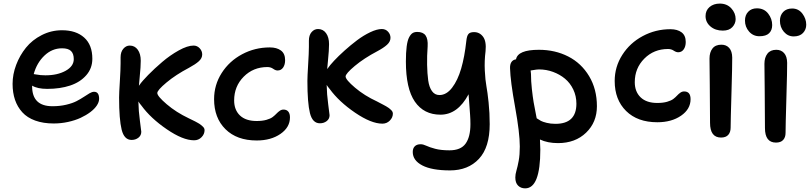

<svg xmlns="http://www.w3.org/2000/svg" viewBox="-20 -723 4492 1065"><path d="M277.8 -38.1Q219.7 -38.1 175.3 -54.2Q130.9 -70.3 103.8 -100.1Q76.7 -129.9 63.2 -169.4Q49.8 -209 49.8 -257.8Q49.8 -310.5 69.6 -363Q89.4 -415.5 124 -458.5Q158.7 -501.5 211.4 -528.3Q264.2 -555.2 324.2 -555.2Q401.9 -555.2 447 -514.6Q492.2 -474.1 492.2 -397Q492.2 -344.2 458.5 -305.7Q424.8 -267.1 369.1 -248.5Q313.5 -230 242.2 -230Q187.5 -230 158.2 -248V-244.1Q158.2 -133.8 271 -133.8Q312 -133.8 347.2 -142.1Q382.3 -150.4 404.8 -162.1Q427.2 -173.8 444.8 -185.5Q462.4 -197.3 476.6 -205.6Q490.7 -213.9 502 -213.9Q529.8 -213.9 529.8 -174.8Q529.8 -157.2 517.1 -137.9Q504.4 -118.7 481 -101.1Q457.5 -83.5 427 -69.3Q396.5 -55.2 357.4 -46.6Q318.4 -38.1 277.8 -38.1ZM324.2 -455.1Q269 -455.1 226.6 -414.8Q184.1 -374.5 167 -312Q168.5 -312 180.9 -309.8Q193.4 -307.6 205.1 -306.4Q216.8 -305.2 231.9 -305.2Q298.8 -305.2 344 -330.3Q389.2 -355.5 389.2 -395Q389.2 -425.3 373.8 -440.2Q358.4 -455.1 324.2 -455.1Z M710 53.2Q668.9 53.2 654.8 -3.7Q640.6 -60.5 640.6 -182.1Q640.6 -206.1 644.8 -272Q648.9 -337.9 648.9 -371.1V-404.8Q648.9 -435.1 664.1 -452.6Q679.2 -470.2 699.7 -470.2Q727.5 -470.2 744.1 -447.3Q760.7 -424.3 760.7 -386.2Q760.7 -369.1 759.3 -347.4Q757.8 -325.7 754.6 -292.5Q751.5 -259.3 750.5 -247.1L753.9 -252Q768.1 -272.5 802.2 -307.4Q836.4 -342.3 879.9 -379.4Q923.3 -416.5 971.7 -443.4Q1020 -470.2 1053.7 -470.2Q1073.7 -470.2 1087.6 -455.3Q1101.6 -440.4 1101.6 -420.9Q1101.6 -399.9 1082.8 -383.1Q1064 -366.2 1028.8 -347.2Q954.6 -308.1 903.6 -265.4Q852.5 -222.7 852.5 -207Q852.5 -189.5 904.8 -144.8Q957 -100.1 1026.9 -66.9Q1030.8 -64.9 1043.9 -58.6Q1057.1 -52.2 1062.3 -49.6Q1067.4 -46.9 1077.9 -41Q1088.4 -35.2 1093 -31.2Q1097.7 -27.3 1103.8 -22Q1109.9 -16.6 1112.3 -11.5Q1114.7 -6.3 1114.7 -1Q1114.7 21 1097.9 38.1Q1081.1 55.2 1056.6 55.2Q994.6 55.2 905.3 -5.9Q815.9 -66.9 764.6 -137.2Q753.4 -150.4 747.6 -160.2Q748.5 -107.9 756.1 -52.5Q763.7 2.9 763.7 7.8Q763.7 28.3 747.8 40.8Q731.9 53.2 710 53.2Z M1403.8 56.2Q1293.9 56.2 1230.7 -6.3Q1167.5 -68.8 1167.5 -172.9Q1167.5 -252 1209.7 -318.1Q1252 -384.3 1323 -422.1Q1394 -460 1476.6 -460Q1515.1 -460 1538.3 -442.9Q1561.5 -425.8 1561.5 -389.2Q1561.5 -364.3 1550.3 -348.1Q1539.1 -332 1519.5 -332Q1508.3 -332 1494.9 -341.6Q1481.4 -351.1 1463.4 -351.1Q1384.8 -351.1 1331.8 -297.6Q1278.8 -244.1 1278.8 -166Q1278.8 -113.3 1311 -82.5Q1343.3 -51.8 1403.8 -51.8Q1435.1 -51.8 1458 -58.3Q1481 -64.9 1492.9 -74.2Q1504.9 -83.5 1513.7 -92.8Q1522.5 -102.1 1532 -108.6Q1541.5 -115.2 1552.7 -115.2Q1569.8 -115.2 1579.1 -104Q1588.4 -92.8 1588.4 -71.8Q1588.4 -16.6 1535.6 19.8Q1482.9 56.2 1403.8 56.2Z M1754.4 -39.1Q1713.4 -39.1 1699.2 -95.7Q1685.1 -152.3 1685.1 -273.9Q1685.1 -297.9 1689.2 -364.3Q1693.4 -430.7 1693.4 -462.9V-497.1Q1693.4 -527.8 1708.3 -544.9Q1723.1 -562 1744.1 -562Q1772 -562 1788.6 -539.1Q1805.2 -516.1 1805.2 -478Q1805.2 -460.9 1803.7 -439.2Q1802.2 -417.5 1799.1 -385.3Q1795.9 -353 1794.9 -339.8L1798.3 -344.2Q1809.1 -360.4 1833 -386Q1856.9 -411.6 1891.1 -442.4Q1925.3 -473.1 1960.7 -499.8Q1996.1 -526.4 2033.4 -544.2Q2070.8 -562 2098.1 -562Q2118.7 -562 2132.3 -547.4Q2146 -532.7 2146 -513.2Q2146 -492.2 2127 -474.9Q2107.9 -457.5 2073.2 -439Q1999 -399.9 1948 -357.2Q1897 -314.5 1897 -298.8Q1897 -281.2 1949.2 -236.8Q2001.5 -192.4 2071.3 -160.2Q2076.7 -157.2 2088.6 -151.1Q2100.6 -145 2106.4 -141.8Q2112.3 -138.7 2122.3 -133.1Q2132.3 -127.4 2137.5 -123.3Q2142.6 -119.1 2148.4 -113.8Q2154.3 -108.4 2156.7 -103.3Q2159.2 -98.1 2159.2 -92.8Q2159.2 -71.3 2142.3 -54.2Q2125.5 -37.1 2101.1 -37.1Q2039.1 -37.1 1949.7 -97.9Q1860.4 -158.7 1809.1 -229Q1797.9 -242.2 1792 -252Q1793 -199.7 1800.5 -144.3Q1808.1 -88.9 1808.1 -84Q1808.1 -63.5 1792.2 -51.3Q1776.4 -39.1 1754.4 -39.1Z M2269.5 120.1Q2269.5 99.6 2280.8 88.4Q2292 77.1 2313.5 77.1Q2327.1 77.1 2344.7 85.4Q2362.3 93.8 2394 102.3Q2425.8 110.8 2473.1 110.8Q2536.1 110.8 2562.7 73.5Q2589.4 36.1 2589.4 -34.2Q2589.4 -59.6 2587.6 -85.2Q2585.9 -110.8 2583.3 -144Q2580.6 -177.2 2579.1 -200.2Q2519 -86.9 2423.3 -86.9Q2331.1 -86.9 2281.2 -159.2Q2231.4 -231.4 2231.4 -381.8Q2231.4 -432.1 2235.8 -465.6Q2240.2 -499 2249.3 -516.1Q2258.3 -533.2 2268.8 -539.6Q2279.3 -545.9 2294.4 -545.9Q2326.7 -545.9 2340.6 -526.4Q2354.5 -506.8 2352.1 -465.8Q2348.1 -412.1 2349.1 -363.3Q2350.1 -314.5 2355.2 -277.1Q2360.4 -239.7 2376 -217.8Q2391.6 -195.8 2417.5 -195.8Q2456.5 -195.8 2487.8 -236.6Q2519 -277.3 2538.1 -342.8Q2557.1 -408.2 2566.4 -494.1Q2569.3 -523.9 2578.4 -534.4Q2587.4 -544.9 2609.4 -544.9Q2640.6 -544.9 2659.7 -519Q2678.7 -493.2 2673.3 -439Q2666.5 -385.3 2669.2 -331.5Q2671.9 -277.8 2678 -245.4Q2684.1 -212.9 2690.2 -154.8Q2696.3 -96.7 2696.3 -34.2Q2696.3 94.2 2636.5 158.2Q2576.7 222.2 2476.1 222.2Q2375.5 222.2 2322.5 194.6Q2269.5 167 2269.5 120.1Z M3075.2 70.8Q3017.6 70.8 2975.1 50.8Q2977.1 86.9 2977.1 106.9Q2977.1 321.8 2893.1 321.8Q2869.1 321.8 2853.8 306.6Q2838.4 291.5 2838.4 261.2Q2838.4 244.1 2844.7 222.7Q2851.1 201.2 2857.2 168.2Q2863.3 135.3 2863.3 89.8Q2863.3 14.6 2837.2 -129.2Q2811 -272.9 2809.1 -345.2Q2808.6 -366.7 2817.1 -379.2Q2825.7 -391.6 2842.3 -394Q2852.1 -446.8 2969.2 -446.8Q3059.1 -446.8 3131.8 -409.7Q3204.6 -372.6 3247.8 -300.5Q3291 -228.5 3291 -133.8Q3291 -44.9 3231 12.9Q3170.9 70.8 3075.2 70.8ZM2925.3 -313Q2925.3 -273.4 2930.2 -229.2Q2935.1 -185.1 2939.9 -156.5Q2944.8 -127.9 2954.1 -81.5Q2956.1 -71.8 2957 -66.9Q2971.2 -57.6 2980.5 -52.5Q2989.7 -47.4 3012 -41.7Q3034.2 -36.1 3061 -36.1Q3177.2 -36.1 3177.2 -147.9Q3177.2 -190.4 3159.9 -226.6Q3142.6 -262.7 3113.8 -286.6Q3085 -310.5 3047.6 -324.2Q3010.3 -337.9 2970.2 -337.9Q2962.9 -337.9 2955.1 -336.9Q2947.3 -335.9 2937.7 -334.2Q2928.2 -332.5 2923.3 -332Q2925.3 -320.3 2925.3 -313Z M3626 -44.9Q3516.1 -44.9 3452.9 -107.4Q3389.6 -169.9 3389.6 -273.9Q3389.6 -352.5 3431.9 -418.7Q3474.1 -484.9 3545.2 -522.9Q3616.2 -561 3698.7 -561Q3737.3 -561 3760.5 -543.7Q3783.7 -526.4 3783.7 -490.2Q3783.7 -465.3 3772.5 -449.2Q3761.2 -433.1 3741.7 -433.1Q3730.5 -433.1 3717 -442.1Q3703.6 -451.2 3685.5 -451.2Q3606.9 -451.2 3554 -397.9Q3501 -344.7 3501 -267.1Q3501 -214.4 3533.4 -183.1Q3565.9 -151.9 3626 -151.9Q3657.2 -151.9 3680.2 -158.4Q3703.1 -165 3715.1 -174.3Q3727.1 -183.6 3735.8 -193.1Q3744.6 -202.6 3754.2 -209.2Q3763.7 -215.8 3774.9 -215.8Q3810.5 -215.8 3810.5 -172.9Q3810.5 -117.7 3757.8 -81.3Q3705.1 -44.9 3626 -44.9Z M3989.3 -553.2Q3947.8 -553.2 3920.7 -576.4Q3893.6 -599.6 3893.6 -633.8Q3893.6 -665 3915.8 -684.1Q3938 -703.1 3972.7 -703.1Q4012.2 -703.1 4036.4 -676.8Q4060.5 -650.4 4060.5 -617.2Q4060.5 -592.3 4042.5 -572.8Q4024.4 -553.2 3989.3 -553.2ZM3979.5 40Q3918.5 40 3918.5 -42Q3918.5 -152.3 3917 -256.1Q3915.5 -359.9 3915.5 -397.9Q3915.5 -432.6 3931.9 -453.9Q3948.2 -475.1 3981.4 -475.1Q4008.8 -475.1 4024.9 -457Q4041 -439 4041.5 -403.8Q4042 -365.7 4037.4 -208.3Q4032.7 -50.8 4032.7 -15.1Q4032.7 10.3 4019.5 25.1Q4006.3 40 3979.5 40Z M4192.4 -522Q4157.7 -522 4135 -547.9Q4112.3 -573.7 4112.3 -608.9Q4112.3 -639.2 4130.4 -658Q4148.4 -676.8 4178.2 -676.8Q4218.3 -676.8 4240.7 -647.9Q4263.2 -619.1 4263.2 -584Q4263.2 -555.2 4246.1 -538.6Q4229 -522 4192.4 -522ZM4382.3 -521Q4350.1 -521 4328.1 -546.6Q4306.2 -572.3 4306.2 -607.9Q4306.2 -637.7 4324.2 -656.7Q4342.3 -675.8 4374 -675.8Q4409.2 -675.8 4430.7 -647.5Q4452.1 -619.1 4452.1 -585.9Q4452.1 -559.1 4434.1 -540Q4416 -521 4382.3 -521ZM4284.2 67.9Q4223.1 67.9 4223.1 -13.2Q4223.1 -123.5 4221.7 -227.3Q4220.2 -331.1 4220.2 -369.1Q4220.2 -403.8 4236.8 -425.3Q4253.4 -446.8 4286.1 -446.8Q4313 -446.8 4329.3 -428.5Q4345.7 -410.2 4346.2 -375Q4346.7 -336.9 4342 -179.2Q4337.4 -21.5 4337.4 14.2Q4337.4 38.6 4324.2 53.2Q4311 67.9 4284.2 67.9Z"/></svg>

Font: Shantell Sans Bouncy
Style: Regular
Weight: 500
Designer: Stephen Nixon, Anya Danilova, Shantell Martin
Foundry: Arrow Type
Version: Version 1.006;[9816181b4]